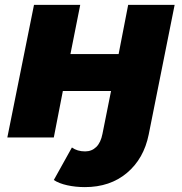

<svg xmlns="http://www.w3.org/2000/svg" viewBox="-20 -562 743 785"><path d="M200 174 274 41Q296 57 328 57Q355 57 373.5 39Q392 21 399 -15L434 -190H237L200 0H10L119 -542H308L268 -341H465L504 -542H694L588 -12Q568 87 499 145Q430 203 327 203Q289 203 255 195.5Q221 188 200 174Z"/></svg>

Font: Montserrat Alternates ExtraBold
Style: Italic
Weight: 800
Italic angle: -11.3°
Designer: Julieta Ulanovsky
Foundry: Julieta Ulanovsky
Version: Version 7.200